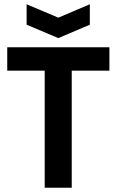

<svg xmlns="http://www.w3.org/2000/svg" viewBox="-20 -882 548 902"><path d="M190 0V-550H14V-660H494V-550H317V0ZM105 -862 254 -799 402 -862V-766L254 -703L105 -766Z"/></svg>

Font: Bricolage Grotesque 96pt SemiBold
Style: Regular
Weight: 600
Designer: Mathieu Triay
Foundry: Atelier Triay
Version: Version 1.001; ttfautohint (v1.8.4.7-5d5b);gftools[0.9.33.de